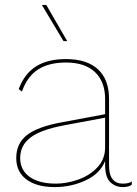

<svg xmlns="http://www.w3.org/2000/svg" viewBox="-20 -750 557 780"><path d="M516 -13 515 1Q502 10 479 10Q449 10 428 -10Q407 -30 407 -82V-96Q387 -45 328.5 -17.5Q270 10 202 10Q129 10 87.5 -21Q46 -52 46 -108Q46 -167 89 -201Q132 -235 230 -253L407 -286V-348Q407 -418 366 -457Q325 -496 248 -496Q179 -496 135 -468Q91 -440 69 -378L56 -388Q79 -450 126 -480Q173 -510 248 -510Q333 -510 378 -468.5Q423 -427 423 -348V-76Q423 -40 437.5 -22Q452 -4 478 -4Q504 -4 516 -13ZM407 -151V-272L241 -241Q145 -223 103.5 -191Q62 -159 62 -108Q62 -59 100.5 -31.5Q139 -4 207 -4Q250 -4 296.5 -20Q343 -36 375 -69.5Q407 -103 407 -151ZM253 -583H238L150 -730H168Z"/></svg>

Font: Work Sans Thin
Style: Regular
Weight: 260
Designer: Wei Huang
Foundry: Wei Huang
Version: Version 1.500